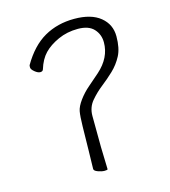

<svg xmlns="http://www.w3.org/2000/svg" viewBox="-107 -794 784 885"><g transform="rotate(-15 285.0 -351.5)"><path d="M295 -105 298 1Q298 5 283.5 5Q269 5 251.5 -1.5Q234 -8 234 -17L236 -105L238 -219Q239 -268 243 -290Q247 -312 267.5 -340Q288 -368 315 -391Q342 -414 369 -438Q433 -495 433 -568Q433 -606 408.5 -632.5Q384 -659 332.5 -659Q281 -659 238 -639.5Q195 -620 169 -593Q143 -566 129 -520Q126 -511 114.5 -511Q103 -511 88.5 -523Q74 -535 74 -544Q74 -552 75 -555Q122 -636 185 -672Q248 -708 328.5 -708Q409 -708 452.5 -672.5Q496 -637 496 -580Q496 -523 477.5 -488Q459 -453 431 -426.5Q403 -400 373.5 -377Q344 -354 319 -324.5Q294 -295 294 -254Z"/></g></svg>

Font: LXGW WenKai Light
Style: Regular
Weight: 300
Designer: LXGW / Fontworks Inc.
Foundry: LXGW / Fontworks Inc.
Version: Version 1.501; October 10, 2024